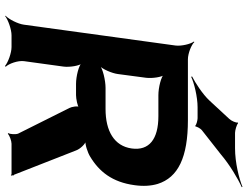

<svg xmlns="http://www.w3.org/2000/svg" viewBox="-132 -840 997 774"><g transform="rotate(90 367.0 -452.5)"><path d="M726 -496C731 -531 729 -562 721 -589C695 -672 613 -711 464 -711H219C195 -711 160 -725 149 -737L147 -735C157 -722 166 -685 163 -661L79 -50C76 -26 57 11 43 24L44 26C59 14 98 0 122 0H169C193 0 231 14 245 26L249 24C236 11 223 -26 226 -50L248 -210C251 -234 245 -274 234 -286L232 -284C242 -271 288 -260 318 -260H363C377 -260 409 -266 415 -273L412 -275C405 -268 410 -242 415 -233L518 -27C522 -18 521 6 516 13L519 15C525 8 548 0 559 0H682C683 0 684 2 685 3L688 0C687 -1 686 -2 686 -4L687 -5L686 -9C686 -9 685 -10 684 -10L586 -260C580 -277 559 -299 545 -301L544 -298C560 -295 595 -307 611 -317C671 -353 714 -406 726 -496ZM578 -484C568 -414 508 -379 419 -379H334C304 -379 256 -368 242 -355L243 -353C258 -365 275 -405 278 -429L293 -542C296 -566 291 -606 280 -618L277 -616C287 -603 333 -592 363 -592H448C540 -592 588 -555 578 -484ZM459 -878 385 -798C359 -770 312 -740 288 -728L289 -724C313 -736 370 -750 412 -750H456C464 -750 484 -745 485 -741L490 -742C489 -747 498 -762 504 -767L602 -844C643 -879 700 -913 734 -928L733 -931C699 -917 635 -901 577 -901H515C505 -901 481 -908 477 -913L473 -912C476 -906 466 -885 459 -878Z"/></g></svg>

Font: Asimov
Style: EdgeWideIt
Weight: 500
Designer: Google
Version: Version 2.000980: 2014